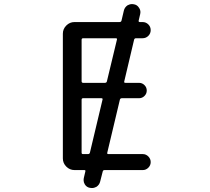

<svg xmlns="http://www.w3.org/2000/svg" viewBox="-20 -863 1040 950"><path d="M415 -100.6Q422.9 -100.6 424.8 -107.4L487.3 -370.1Q489.3 -377 481.4 -377H390.6Q383.8 -377 383.8 -369.1V-107.4Q383.8 -100.6 390.6 -100.6ZM653.3 -673.8Q645.5 -673.8 643.6 -667L594.7 -460Q592.8 -453.1 600.6 -453.1H668Q683.6 -453.1 694.8 -441.9Q706.1 -430.7 706.1 -415Q706.1 -399.4 694.8 -388.2Q683.6 -377 668 -377H583Q575.2 -377 573.2 -370.1L510.7 -107.4Q508.8 -100.6 516.6 -100.6H686.5Q702.1 -100.6 713.9 -88.9Q725.6 -77.1 725.6 -61Q725.6 -44.9 713.9 -33.2Q702.1 -21.5 686.5 -21.5H497.1Q490.2 -21.5 488.3 -14.6L475.6 35.2Q471.7 51.8 457 61.5Q446.3 67.4 434.6 67.4Q429.7 67.4 424.8 66.4Q408.2 63.5 399.4 48.8Q393.6 39.1 393.6 28.3Q393.6 23.4 394.5 18.6L402.3 -14.6Q404.3 -21.5 397.5 -21.5H348.6Q325.2 -21.5 308.1 -38.6Q291 -55.7 291 -79.1V-696.3Q291 -719.7 308.1 -736.8Q325.2 -753.9 348.6 -753.9H571.3Q579.1 -753.9 581.1 -760.7L592.8 -810.5Q596.7 -827.1 611.3 -836.9Q622.1 -842.8 633.8 -842.8Q637.7 -842.8 642.6 -841.8Q659.2 -838.9 668 -824.2Q674.8 -814.5 674.8 -802.7Q674.8 -798.8 673.8 -793.9L666 -760.7Q665 -753.9 671.9 -753.9H685.5Q702.1 -753.9 713.9 -742.2Q725.6 -730.5 725.6 -713.9Q725.6 -697.3 713.9 -685.5Q702.1 -673.8 685.5 -673.8ZM391.6 -673.8Q383.8 -673.8 383.8 -666V-460.9Q383.8 -453.1 391.6 -453.1H499Q506.8 -453.1 508.8 -460L558.6 -667Q560.5 -673.8 552.7 -673.8Z"/></svg>

Font: Rounded Mgen+ 1mn regular
Style: Regular
Weight: 400
Designer: [Source Han Sans]
Ryoko NISHIZUKA  (kana & ideographs); Paul D. Hunt (Latin, Greek & Cyrillic); Wenlong ZHANG  (bopomofo
Version: Version 1.059.20150602